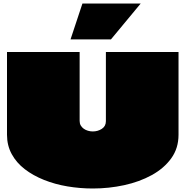

<svg xmlns="http://www.w3.org/2000/svg" viewBox="-20 -1047 1060 1097"><path d="M20 -750Q20 -700 20 -647.5Q20 -595 20 -542Q20 -489 20 -436Q20 -396 20 -355.5Q20 -315 20 -277Q20 -216 47 -166.5Q74 -117 121.5 -80.5Q169 -44 231.5 -19Q294 6 365.5 18Q437 30 510 30Q602 30 689.5 11Q777 -8 847 -46.5Q917 -85 958.5 -142.5Q1000 -200 1000 -277Q1000 -353 1000 -433.5Q1000 -514 1000 -594Q1000 -674 1000 -750H585Q585 -695 585 -644Q585 -593 585 -545Q585 -497 585 -450Q585 -403 585 -355Q585 -326 562 -311Q539 -296 510 -296Q496 -296 482.5 -300Q469 -304 458.5 -311.5Q448 -319 441.5 -330Q435 -341 435 -356Q435 -451 435 -546Q435 -641 435 -750ZM451 -1027 383 -822H614L784 -1027Z"/></svg>

Font: Climate Crisis
Style: Regular
Weight: 400
Version: Version 1.003